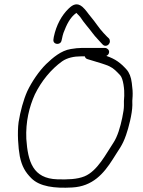

<svg xmlns="http://www.w3.org/2000/svg" viewBox="-20 -863 665 893"><path d="M491.1 -670C491.4 -675.3 490 -680 486.8 -684L478.3 -692C470.7 -700 470.7 -700 461.2 -710C440.7 -731.6 422.6 -761.4 403.1 -784C387.8 -801.7 380.8 -815.6 363.6 -831C338.8 -852.1 319.1 -842 300.2 -824C266.9 -792.4 241.6 -746.1 230.2 -691L228.6 -680C224.2 -654.8 262 -650.6 266.4 -675L269 -686C269.9 -692 272 -700 275.2 -710C289.9 -748.2 304.7 -781.1 335.1 -803C341.4 -796.3 348.3 -789.8 353.1 -784C370.6 -756.6 392.7 -733.4 412.1 -707C424.1 -690.6 437.8 -678.4 449.8 -664L457.4 -656C461.2 -652 465.7 -650 471.1 -650C481.7 -650 490.6 -659.4 491.1 -670ZM374.5 -601C376.1 -594.3 380.3 -590 386.8 -588L413.4 -580C442.8 -570.8 464.5 -565.3 488.1 -555C509.5 -544.9 521.6 -531.2 538.9 -513C553.3 -497.7 559.4 -445.7 557.9 -417C556.3 -400.3 555.8 -385 556.4 -371C556.5 -359 553.8 -340.3 548.5 -315C539.4 -271.7 526.6 -227.9 507.4 -199C473.3 -148.2 433.7 -68 373.3 -43C338.6 -28.7 293.8 -27.6 246.5 -29C133 -32.6 109.7 -111.2 102.4 -217C98.8 -297.1 116.1 -366.2 142.2 -424C172.1 -485.4 217.4 -541 269.3 -578C292.8 -594.2 323.9 -601 357.5 -601ZM468.5 -640H359.5C345.5 -640 328.8 -638.3 309.3 -635C263.4 -627.7 225.3 -594.2 194.6 -565C161.3 -532.1 128.3 -483.7 107 -439C88.7 -397.9 74.7 -345.4 66.5 -295C59.9 -245.7 64.5 -176.2 72.1 -136C81.7 -89.2 97.7 -62.2 125.8 -34C164.6 4.9 233.5 13.7 315.5 9C411 4 462.5 -55.7 504.4 -122C532.8 -168.7 548.6 -183.8 566.3 -235C578 -267.8 595.2 -334.1 595.6 -374C594.9 -386.7 595.3 -400.7 596.8 -416C597.7 -432.7 596.4 -453 593 -477C589.8 -504.3 581.5 -525.3 568.3 -540C541.4 -570.1 516.8 -588.7 474.6 -603C482.8 -607 487.1 -613 487.5 -621C488.1 -630.7 478.6 -640 468.5 -640Z"/></svg>

Font: Just Breathe
Style: Obl1
Weight: 400
Foundry: Cannot Into Space Fonts
Version: Version 0.72